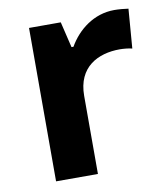

<svg xmlns="http://www.w3.org/2000/svg" viewBox="-68 -614 590 673"><g transform="rotate(-10 227.0 -278.0)"><path d="M383 -556C310 -556 252 -510 220 -454H213L191 -546H78V0H227V-278C227 -381 301 -417 378 -417C391 -417 412 -415 422 -412L433 -552C421 -554 398 -556 383 -556Z"/></g></svg>

Font: Noto Sans Bassa Vah
Style: Bold
Weight: 700
Designer: Monotype Design Team
Foundry: Monotype Imaging Inc.
Version: Version 2.002